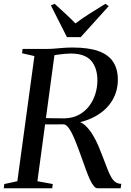

<svg xmlns="http://www.w3.org/2000/svg" viewBox="-31 -1004 700 1024"><path d="M-11 0 -8 -22.5 61.5 -37.5 152.5 -705 86.5 -720 89.5 -743H216Q240 -743 262.5 -745Q285 -747 308.2 -748.8Q331.5 -750.5 356.5 -750.5Q443 -750.5 495.8 -731Q548.5 -711.5 573 -673.2Q597.5 -635 597.5 -579Q597.5 -520.5 569.8 -471.8Q542 -423 488 -389.8Q434 -356.5 355.5 -344L368 -357.5Q396.5 -358.5 420 -338Q443.5 -317.5 462.5 -286.5Q481.5 -255.5 495 -223Q508.5 -190.5 517.5 -166.5Q532 -128.5 542.5 -101.5Q553 -74.5 563.2 -57.5Q573.5 -40.5 585.8 -32.2Q598 -24 616 -23.5L612.5 0H488.5Q479.5 0 469.8 -11.2Q460 -22.5 449.8 -44Q439.5 -65.5 428.5 -95.5Q412 -142 396.5 -184.8Q381 -227.5 366.8 -262Q352.5 -296.5 338.2 -317.5Q324 -338.5 310 -341Q304.5 -341 290.8 -340.8Q277 -340.5 259.8 -340.5Q242.5 -340.5 226 -340.5Q209.5 -340.5 199.5 -341L205.5 -374.5Q214.5 -374 229.8 -373.8Q245 -373.5 262.5 -373.2Q280 -373 294.5 -373Q309 -373 316 -373Q358.5 -374.5 390.8 -392.2Q423 -410 444.8 -438.8Q466.5 -467.5 477.5 -503.2Q488.5 -539 488.5 -576Q488 -643 454.5 -680.8Q421 -718.5 346 -718.5Q333 -718.5 313.5 -716.8Q294 -715 274.8 -712.2Q255.5 -709.5 243 -706.5L261.5 -726L168.5 -37.5L250.5 -22.5L247.5 0ZM326 -806 240.5 -975 260 -984Q288.5 -958.5 316.5 -932.5Q344.5 -906.5 371.5 -879Q406 -905.5 446.2 -930.8Q486.5 -956 531 -983.5L549 -971.5L399.5 -806Z"/></svg>

Font: Merriweather 120pt
Style: Italic
Weight: 400
Italic angle: -7.8°
Version: Version 2.101